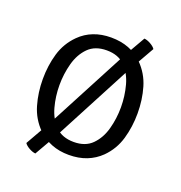

<svg xmlns="http://www.w3.org/2000/svg" viewBox="-112 -642 744 791"><g transform="rotate(20 260.0 -246.0)"><path d="M467.5 -245.5Q467.5 -186.5 452 -133.2Q436.5 -80 397.5 -41Q371 -15 336.5 -1.5Q302 12 259 12Q217 12 182.8 -1.5Q148.5 -15 122 -41Q83 -80 67.5 -133.2Q52 -186.5 52 -245.5Q52 -305 67.5 -357.8Q83 -410.5 122 -449.5Q148.5 -476 182.8 -489.2Q217 -502.5 259 -502.5Q302 -502.5 336.5 -489.2Q371 -476 397.5 -449.5Q436.5 -410.5 452 -357.8Q467.5 -305 467.5 -245.5ZM125 -245.5Q125 -196.5 137.5 -150.5Q150 -104.5 179.5 -74.8Q209 -45 260 -45Q311 -45 340.2 -74.8Q369.5 -104.5 382 -150.5Q394.5 -196.5 394.5 -245.5Q394.5 -294.5 382 -340.8Q369.5 -387 340.2 -416.8Q311 -446.5 260 -446.5Q209 -446.5 179.5 -416.8Q150 -387 137.5 -340.8Q125 -294.5 125 -245.5ZM332.5 -447.5 388.5 -545Q401 -544 416.2 -535.5Q431.5 -527 438 -517L372 -401L184 -44L128 53.5Q115.5 52.5 100.2 44Q85 35.5 78.5 25.5L144.5 -90.5Z"/></g></svg>

Font: Signika Light Light
Style: Regular
Weight: 300
Version: Version 2.001